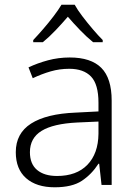

<svg xmlns="http://www.w3.org/2000/svg" viewBox="-20 -851 576 815"><path d="M276 -607Q366 -607 410 -563Q454 -519 454 -424V-66H411L401 -156H398Q369 -111 327.5 -83.5Q286 -56 212 -56Q135 -56 91 -94.5Q47 -133 47 -205Q47 -285 112 -326.5Q177 -368 301 -373L398 -378V-415Q398 -493 366.5 -526Q335 -559 274 -559Q233 -559 195 -548Q157 -537 119 -519L101 -565Q139 -583 183.5 -595Q228 -607 276 -607ZM308 -331Q206 -326 156.5 -295.5Q107 -265 107 -205Q107 -155 137.5 -129.5Q168 -104 222 -104Q305 -104 351 -151.5Q397 -199 398 -283V-335ZM297 -831Q309 -809 330 -781.5Q351 -754 374 -727Q397 -700 416 -681V-672H375Q348 -694 320 -723Q292 -752 268 -780Q244 -752 216.5 -723Q189 -694 162 -672H121V-681Q140 -701 163 -727.5Q186 -754 207 -781.5Q228 -809 241 -831Z"/></svg>

Font: Noto Sans Malayalam UI Light
Style: Regular
Weight: 300
Designer: Jelle Bosma - Monotype Design Team
Foundry: Monotype Imaging Inc.
Version: Version 2.104; ttfautohint (v1.8.4.7-5d5b)